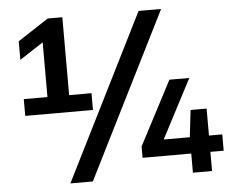

<svg xmlns="http://www.w3.org/2000/svg" viewBox="-58 -878 1222 1014"><g transform="rotate(-5 553.0 -371.0)"><path d="M193.5 -323.5V-748.5L231 -711.5L68 -605V-703.5L231 -810H308.5V-323.5ZM68 -308V-397H427V-308ZM274.5 68 712.5 -808H832L393.5 68ZM666 -33.5V-93.5L843 -432H948.5L771.5 -93L763.5 -120H1096V-33.5ZM924 68V-120L940.5 -263H1025.5V68Z"/></g></svg>

Font: Encode Sans SC Expanded SemiBold
Style: Regular
Weight: 600
Width: 7
Designer: Multiple Designers
Foundry: Impallari Type
Version: Version 3.002